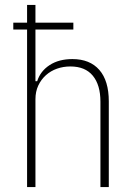

<svg xmlns="http://www.w3.org/2000/svg" viewBox="-20 -760 544 780"><path d="M90 0V-640H34V-668H90V-740H124V-668H278V-640H124V-430H131Q144 -471 181.5 -495.5Q219 -520 274 -520Q345 -520 383.5 -476Q422 -432 422 -348V0H388V-347Q388 -415 357 -452.5Q326 -490 266 -490Q237 -490 211.5 -481Q186 -472 166.5 -454.5Q147 -437 135.5 -412.5Q124 -388 124 -357V0Z"/></svg>

Font: IBM Plex Sans Cond ExtLt
Style: Regular
Weight: 200
Width: 3
Designer: Mike Abbink, Paul van der Laan, Pieter van Rosmalen
Foundry: Bold Monday
Version: Version 1.3